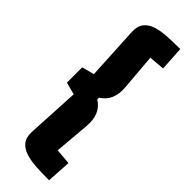

<svg xmlns="http://www.w3.org/2000/svg" viewBox="-304 -791 957 957"><g transform="rotate(45 174.5 -312.5)"><path d="M231 14 314 21 306 150Q258 150 215.5 147.5Q173 145 140.5 134.5Q108 124 90.5 101.5Q73 79 75 39L90 -240L25 -257V-365L90 -382L75 -664Q73 -704 90.5 -726.5Q108 -749 140 -759.5Q172 -770 214.5 -772.5Q257 -775 306 -775L314 -646L231 -639L247 -447Q251 -402 237 -369.5Q223 -337 191 -317V-305Q223 -285 237 -252.5Q251 -220 247 -175Z"/></g></svg>

Font: Changa ExtraLight
Style: Bold
Weight: 700
Version: Version 3.002; ttfautohint (v1.8.2)